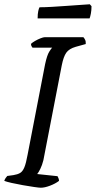

<svg xmlns="http://www.w3.org/2000/svg" viewBox="-29 -878 448 898"><path d="M162 0Q154 0 130 -3.5Q106 -7 77.5 -12Q49 -17 25 -22.5Q1 -28 -9 -32Q-7 -39 -2.5 -45.5Q2 -52 5 -55L34 -59Q53 -62 65 -69Q77 -76 85 -95.5Q93 -115 100 -154L182 -578Q191 -620 201.5 -636.5Q212 -653 215 -655H123Q121 -658 118.5 -662Q116 -666 116 -673Q122 -679 135 -686.5Q148 -694 161 -699Q174 -704 180 -704H361Q365 -700 369 -692Q373 -684 372 -672L325 -659Q294 -650 281 -631.5Q268 -613 260 -573L174 -129Q168 -105 159.5 -88Q151 -71 145 -64L240 -54Q242 -51 244.5 -44.5Q247 -38 247 -32Q230 -19 205 -9.5Q180 0 162 0ZM147 -792Q147 -813 150 -826.5Q153 -840 156 -844Q181 -844 214.5 -846Q248 -848 283 -850.5Q318 -853 347 -855Q376 -857 391 -858L399 -849Q399 -830 396 -814.5Q393 -799 390 -792Z"/></svg>

Font: Texturina 72pt 72pt Regular
Style: Italic
Weight: 400
Italic angle: -11°
Designer: Guillermo Torres Carreño
Foundry: Omnibus-Type
Version: Version 1.002; ttfautohint (v1.8.3)